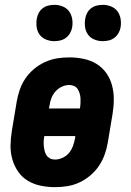

<svg xmlns="http://www.w3.org/2000/svg" viewBox="-20 -765 540 793"><path d="M207 8Q177 8 148 2Q119 -4 95 -18.5Q71 -33 55 -56Q39 -79 31 -107Q23 -135 23.5 -164.5Q24 -194 29 -225L49 -345Q53 -369 61.5 -394Q70 -419 85 -441Q100 -463 121 -480.5Q142 -498 166.5 -509Q191 -520 216 -524Q241 -528 266 -528Q296 -528 325 -522Q354 -516 378 -501.5Q402 -487 418.5 -464Q435 -441 442.5 -413Q450 -385 450 -355.5Q450 -326 445 -295L425 -175Q421 -151 412 -126Q403 -101 388 -79Q373 -57 352 -39.5Q331 -22 307 -11Q283 0 257.5 4Q232 8 207 8ZM182 -317H310Q312 -328 312.5 -338.5Q313 -349 312.5 -359Q312 -369 309 -379Q306 -389 301 -397Q296 -405 286.5 -409.5Q277 -414 266 -414Q250 -414 234.5 -406.5Q219 -399 208 -386Q197 -373 191.5 -357.5Q186 -342 184 -326ZM207 -106Q223 -106 239 -113.5Q255 -121 265.5 -134Q276 -147 281.5 -162.5Q287 -178 290 -194L291 -203H163Q161 -192 160.5 -181.5Q160 -171 161 -161Q162 -151 164.5 -141Q167 -131 172.5 -123Q178 -115 187 -110.5Q196 -106 207 -106ZM404 -595Q387 -595 370.5 -601.5Q354 -608 344 -621.5Q334 -635 331.5 -652.5Q329 -670 332 -688Q334 -700 340 -711.5Q346 -723 356.5 -731Q367 -739 379.5 -742Q392 -745 405 -745Q422 -745 438.5 -738.5Q455 -732 465 -718.5Q475 -705 478 -687.5Q481 -670 478 -652Q476 -640 469.5 -628.5Q463 -617 452.5 -609Q442 -601 429.5 -598Q417 -595 404 -595ZM204 -595Q187 -595 170.5 -601.5Q154 -608 144 -621.5Q134 -635 131.5 -652.5Q129 -670 132 -688Q134 -700 140 -711.5Q146 -723 156.5 -731Q167 -739 179.5 -742Q192 -745 205 -745Q222 -745 238.5 -738.5Q255 -732 265 -718.5Q275 -705 278 -687.5Q281 -670 278 -652Q276 -640 269.5 -628.5Q263 -617 252.5 -609Q242 -601 229.5 -598Q217 -595 204 -595Z"/></svg>

Font: Iosevka Heavy Oblique
Style: Regular
Weight: 900
Italic angle: -9°
Monospace: yes
Designer: Belleve Invis
Foundry: Belleve Invis
Version: Version 32.5.0; ttfautohint (v1.8.4)